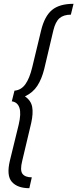

<svg xmlns="http://www.w3.org/2000/svg" viewBox="-20 -803 406 1008"><path d="M134 185Q72 185 42.5 152Q13 119 32 40L78 -148Q92 -207 82 -237Q72 -267 42 -271L56 -327Q91 -330 113 -360.5Q135 -391 149 -449L196 -644Q214 -718 253 -750.5Q292 -783 366 -783L352 -726Q314 -726 292.5 -707.5Q271 -689 260 -643L212 -440Q199 -388 176 -352.5Q153 -317 111 -297Q143 -275 149 -241.5Q155 -208 144 -158L97 40Q84 91 98 109.5Q112 128 147 128Z"/></svg>

Font: Ubuntu Sans Condensed
Style: Italic
Weight: 400
Width: 3
Italic angle: -13.5°
Designer: Dalton Maag Ltd
Foundry: Dalton Maag Ltd
Version: Version 1.006; ttfautohint (v1.8.4.7-5d5b)